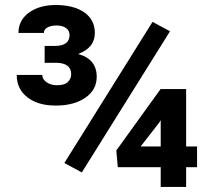

<svg xmlns="http://www.w3.org/2000/svg" viewBox="-20 -736 848 756"><path d="M712.9 -159.2H755.9V-77.6H712.9V0H612.8V-77.6H443.8L438 -143.6L612.3 -385.3H712.9ZM533.7 -159.2H612.8V-262.7L606 -252ZM155.8 -555.2H195.8Q253.9 -555.2 253.9 -598.1Q253.9 -615.2 240 -625.5Q226.1 -635.7 202.1 -635.7Q181.6 -635.7 167.2 -628.2Q152.8 -620.6 152.8 -606.4H52.7Q52.7 -656.2 94 -686.3Q135.3 -716.3 199.2 -716.3Q270 -716.3 311.8 -687.3Q353.5 -658.2 353.5 -606Q353.5 -547.9 287.6 -523.4Q360.8 -503.4 360.8 -433.6Q360.8 -382.3 316.2 -351.3Q271.5 -320.3 199.2 -320.3Q129.9 -320.3 87.9 -352.8Q45.9 -385.3 45.9 -440.9H146.5Q146.5 -424.3 163.1 -412.4Q179.7 -400.4 205.1 -400.4Q234.4 -400.4 247.3 -413.3Q260.3 -426.3 260.3 -443.4Q260.3 -488.3 200.7 -488.8H155.8ZM302.2 -57.1 233.4 -94.2 580.6 -649.9 649.4 -612.8Z"/></svg>

Font: Shabnam FD
Style: Bold
Weight: 700
Foundry: DejaVu fonts team - Redesigned by Saber Rastikerdar - Based on Vazir font
Version: Version 5.00;October 20, 2019;FontCreator 12.0.0.2547 64-bit